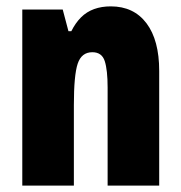

<svg xmlns="http://www.w3.org/2000/svg" viewBox="-20 -583 569 603"><path d="M328 -563Q400 -563 440 -510Q480 -457 480 -360V0H318V-308Q318 -363 309 -391Q300 -419 270 -419Q236 -419 224 -383Q212 -347 212 -253V0H50V-553H177L195 -485H204Q217 -511 234.5 -528.5Q252 -546 275.5 -554.5Q299 -563 328 -563Z"/></svg>

Font: Noto Sans Khmer ExtraCondensed Black
Style: Regular
Weight: 900
Width: 2
Designer: Danh Hong and the Monotype Design Team
Foundry: Monotype Imaging Inc.
Version: Version 2.004